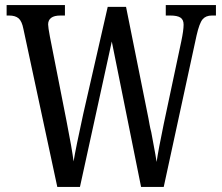

<svg xmlns="http://www.w3.org/2000/svg" viewBox="-20 -734 872 754"><path d="M72 -620Q66 -651 53 -662Q40 -673 16 -673H6V-714H235V-673H217Q193 -673 181 -664Q169 -655 169 -638Q169 -627 176 -590L241 -260Q263 -148 269 -100Q277 -150 307 -287L403 -707H475L563 -269Q565 -258 567.5 -244Q570 -230 574 -215Q577 -197 584 -161Q591 -125 595 -98Q602 -146 623 -247L692 -572Q701 -615 701 -637Q701 -657 688.5 -665Q676 -673 649 -673H631V-714H828V-673H812Q788 -673 775.5 -658Q763 -643 752 -595L623 0H534L419 -571L294 0H205Z"/></svg>

Font: Noto Serif Cond
Style: Regular
Weight: 400
Width: 3
Designer: Monotype Design Team
Foundry: Monotype Imaging Inc.
Version: Version 1.001